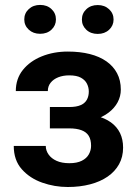

<svg xmlns="http://www.w3.org/2000/svg" viewBox="-20 -746 553 776"><path d="M284.7 -252H181.6V-313.5H260.3Q289.1 -313.5 306.4 -321.3Q323.7 -329.1 331.3 -343.3Q338.9 -357.4 338.9 -376Q338.9 -392.6 331.5 -407.5Q324.2 -422.4 307.1 -431.9Q290 -441.4 259.8 -441.4Q234.9 -441.4 215.3 -433.6Q195.8 -425.8 184.6 -411.6Q173.3 -397.5 173.3 -377.9H43.9Q43.9 -427.7 72.5 -463.4Q101.1 -499 148.9 -518.3Q196.8 -537.6 253.9 -537.6Q303.2 -537.6 342.8 -527.6Q382.3 -517.6 410.2 -498Q438 -478.5 453.1 -450Q468.3 -421.4 468.3 -383.8Q468.3 -356.9 455.6 -333Q442.9 -309.1 418.9 -290.8Q395 -272.5 361.1 -262.2Q327.1 -252 284.7 -252ZM181.6 -287.1H284.7Q332 -287.1 367.9 -278.1Q403.8 -269 428.2 -251.5Q452.6 -233.9 465.1 -208.3Q477.5 -182.6 477.5 -149.4Q477.5 -111.8 461.2 -82.3Q444.8 -52.7 415 -32.2Q385.3 -11.7 344.2 -1Q303.2 9.8 253.9 9.8Q200.7 9.8 150.6 -7.8Q100.6 -25.4 68.1 -62Q35.6 -98.6 35.6 -156.2H165Q165 -137.7 176.3 -121.6Q187.5 -105.5 208.7 -95.9Q230 -86.4 260.3 -86.4Q291 -86.4 310.5 -96.2Q330.1 -106 339.1 -122.3Q348.1 -138.7 348.1 -156.7Q348.1 -181.6 338.6 -197Q329.1 -212.4 309.3 -219.7Q289.6 -227.1 260.3 -227.1H181.6ZM78.1 -667.5Q78.1 -692.4 96.2 -709.2Q114.3 -726.1 142.1 -726.1Q170.4 -726.1 188.2 -709.2Q206.1 -692.4 206.1 -667.5Q206.1 -643.1 188.2 -626.2Q170.4 -609.4 142.1 -609.4Q114.3 -609.4 96.2 -626.2Q78.1 -643.1 78.1 -667.5ZM311 -667Q311 -691.9 328.9 -708.7Q346.7 -725.6 375 -725.6Q402.8 -725.6 420.9 -708.7Q439 -691.9 439 -667Q439 -642.6 420.9 -625.7Q402.8 -608.9 375 -608.9Q346.7 -608.9 328.9 -625.7Q311 -642.6 311 -667Z"/></svg>

Font: Roboto SemiBold
Style: Regular
Weight: 600
Designer: Christian Robertson
Foundry: Google
Version: Version 3.009; 2024